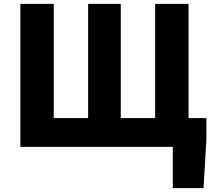

<svg xmlns="http://www.w3.org/2000/svg" viewBox="-20 -765 1107 1000"><path d="M86 0H880V215H1040L1055 -38V-150H962V-745H788V-150H609V-745H439V-150H260V-745H86Z"/></svg>

Font: Source Han Sans HK Heavy
Style: Regular
Weight: 900
Designer: Ryoko NISHIZUKA 西塚涼子 (kana, bopomofo & ideographs); Paul D. Hunt (Latin, Greek & Cyrillic); Sandoll Communications 산돌커뮤니
Foundry: Adobe
Version: Version 2.000;hotconv 1.0.107;makeotfexe 2.5.65593